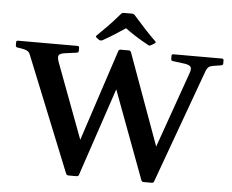

<svg xmlns="http://www.w3.org/2000/svg" viewBox="-61 -1030 1330 1103"><g transform="rotate(5 604.0 -479.0)"><path d="M373 0Q364 0 359 -9L93 -668Q88 -683 79 -690Q70 -697 56 -700L16 -707Q7 -709 7 -719V-737Q7 -746 17 -746H360Q370 -746 370 -736V-718Q370 -709 360 -707L293 -698Q262 -694 256.5 -682.5Q251 -671 260 -645L458 -116L375 -65L596 -737Q599 -746 609 -746H656Q665 -746 669 -737L891 -126L811 -69L1014 -643Q1025 -672 1017 -683Q1009 -694 982 -698L912 -707Q903 -709 903 -719V-737Q903 -746 913 -746H1193Q1203 -746 1203 -736V-718Q1203 -709 1193 -707L1143 -699Q1127 -696 1119 -688.5Q1111 -681 1106 -668L866 -8Q863 0 853 0H806Q797 0 793 -9L586 -564L646 -643L433 -9Q430 0 420 0ZM465 -803Q457 -809 465 -816Q495 -845 527.5 -878.5Q560 -912 593 -951Q599 -958 609 -958H656Q665 -958 672 -951Q706 -912 738.5 -877Q771 -842 802 -812Q810 -806 801 -800Q797 -796 791 -793Q785 -790 780 -787Q772 -781 763 -787Q722 -809 686.5 -832Q651 -855 617 -880H642Q609 -858 573.5 -835Q538 -812 500 -791Q492 -787 483 -790Q478 -793 473.5 -796Q469 -799 465 -803Z"/></g></svg>

Font: Hahmlet SemiBold
Style: Regular
Weight: 600
Version: Version 1.002